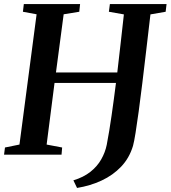

<svg xmlns="http://www.w3.org/2000/svg" viewBox="-21 -763 842 947"><path d="M359 164 341 126.5Q390.5 111.5 424.5 84.8Q458.5 58 478.2 23.2Q498 -11.5 505.5 -49Q518 -114 529.2 -192.2Q540.5 -270.5 551 -354H248L209 -50L285.5 -35.5L282.5 0H-1L3.5 -35.5L75 -50L159.5 -692.5L92 -705L96.5 -743H374L370 -705L293 -692.5L255 -405.5H557.5Q566.5 -478 574.2 -550.8Q582 -623.5 590 -692L516 -705L521 -743H800.5L796 -705L721 -692Q710.5 -600.5 700.2 -514.2Q690 -428 680.8 -351.5Q671.5 -275 663 -212.8Q654.5 -150.5 647.5 -107Q640.5 -63.5 635 -43.5Q617 16.5 576.5 59Q536 101.5 480 127.5Q424 153.5 359 164Z"/></svg>

Font: Merriweather 60pt SemiBold
Style: Italic
Weight: 600
Italic angle: -7.8°
Version: Version 2.101